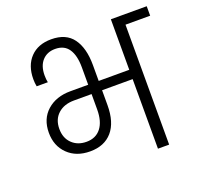

<svg xmlns="http://www.w3.org/2000/svg" viewBox="-129 -890 1068 1032"><g transform="rotate(-20 404.5 -374.5)"><path d="M256.8 -166Q310.1 -166 339.6 -203.6Q369.1 -241.2 369.1 -310.1V-397.9H269Q211.4 -397.9 176.8 -366.5Q142.1 -335 142.1 -280.8Q142.1 -228.5 174.1 -197.3Q206.1 -166 256.8 -166ZM82 -280.8Q82 -359.4 133.5 -405.3Q185.1 -451.2 267.1 -451.2H369.1V-550.8Q369.1 -618.7 344.2 -655.8Q319.3 -692.9 267.1 -692.9Q221.2 -692.9 193.6 -662.6Q166 -632.3 166 -578.1Q166 -555.7 169.9 -538.1H106Q102.1 -558.1 102.1 -580.1Q102.1 -657.7 145.8 -703.4Q189.5 -749 265.1 -749Q349.6 -749 389.4 -694.1Q429.2 -639.2 429.2 -542V-451.2H604V-740.2H809.1V-686H668V0H604V-397.9H429.2V-313Q429.2 -214.8 384.3 -162.8Q339.4 -110.8 257.8 -110.8Q178.7 -110.8 130.4 -158Q82 -205.1 82 -280.8Z"/></g></svg>

Font: PoppinsZ Light
Style: Regular
Weight: 300
Designer: Ninad Kale (Devanagari), Jonny Pinhorn (Latin)
Foundry: Indian Type Foundry
Version: Version 3.002;FEAKit 1.0